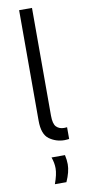

<svg xmlns="http://www.w3.org/2000/svg" viewBox="-102 -741 449 999"><g transform="rotate(-10 123.0 -241.0)"><path d="M145 -703V-134Q145 -90 160.5 -74.5Q176 -59 201 -59Q207 -59 211.5 -59.5Q216 -60 217 -60V2Q215 2 208.5 3Q202 4 193 4Q148 4 112.5 -21.5Q77 -47 77 -119V-703ZM187 130Q187 170 164 221H103Q121 172 121 140Q121 111 110 81H181Q187 108 187 130Z"/></g></svg>

Font: Museo Sans Light
Style: Regular
Weight: 300
Designer: Jos Buivenga
Foundry: Jos Buivenga & Rosetta Type Foundry (extension, remastering)
Version: Version 3.600;PS 1.000;hotconv 1.0.88;makeotf.lib2.5.647800;